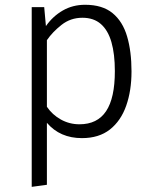

<svg xmlns="http://www.w3.org/2000/svg" viewBox="-20 -554 640 784"><path d="M327.5 -534.5Q398 -534.5 439.5 -500.5Q481 -466.5 499 -405.2Q517 -344 517 -262.5Q517 -183.5 495.2 -122Q473.5 -60.5 428.8 -25.2Q384 10 314.5 10Q225 10 171.5 -52.5V200.5L109.5 209V-525H160.5L167.5 -447.5Q195.5 -487.5 236.2 -511Q277 -534.5 327.5 -534.5ZM316.5 -481.5Q268 -481.5 231 -452.2Q194 -423 171.5 -390V-118Q193.5 -85.5 228.5 -66Q263.5 -46.5 304.5 -46.5Q377.5 -46.5 413.2 -100Q449 -153.5 449 -263.5Q449 -333.5 435 -382Q421 -430.5 391.8 -456Q362.5 -481.5 316.5 -481.5Z"/></svg>

Font: Fira Code Light Light
Style: Regular
Weight: 300
Monospace: yes
Version: Version 5.002